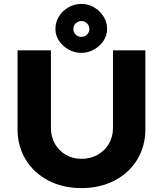

<svg xmlns="http://www.w3.org/2000/svg" viewBox="-20 -958 835 984"><path d="M70 -295V-700H241V-302Q241 -257 261.5 -221Q282 -185 317.5 -164.5Q353 -144 397 -144Q443 -144 480 -164.5Q517 -185 538 -221Q559 -257 559 -302V-700H725V-295Q725 -209 683.5 -140.5Q642 -72 567.5 -33Q493 6 397 6Q302 6 227.5 -33Q153 -72 111.5 -140.5Q70 -209 70 -295ZM264 -809Q264 -844 282 -873.5Q300 -903 331 -920.5Q362 -938 397 -938Q432 -938 462 -920.5Q492 -903 510.5 -873.5Q529 -844 529 -809Q529 -777 510.5 -749Q492 -721 461.5 -704Q431 -687 397 -687Q362 -687 331.5 -704Q301 -721 282.5 -749Q264 -777 264 -809ZM438 -809Q438 -827 425.5 -838.5Q413 -850 397 -850Q380 -850 368 -838.5Q356 -827 356 -809Q356 -792 368 -780.5Q380 -769 397 -769Q414 -769 426 -781Q438 -793 438 -809Z"/></svg>

Font: Lexend Exa HM Xlight
Style: Bold
Weight: 700
Designer: Bonnie Shaver-Troup, Thomas Jockin, Octavio Pardo
Foundry: Lexend
Version: Version 1.091